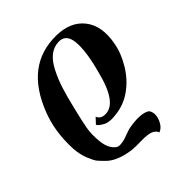

<svg xmlns="http://www.w3.org/2000/svg" viewBox="-202 -627 1007 1007"><g transform="rotate(-45 301.0 -124.0)"><path d="M564 -250Q553 -188 516 -127Q479 -66 426 -28Q377 8 315.5 17.5Q254 27 226 10Q199 -5 194 -17L223 -48Q233 -23 260 -21Q352 -11 399 -205Q432 -326 425.5 -396Q419 -466 361 -463Q324 -461 295.5 -437.5Q267 -414 244.5 -369Q222 -324 206.5 -275Q191 -226 174 -154Q156 -81 148.5 -38Q141 5 147 60Q153 115 185 140Q194 149 213.5 147.5Q233 146 248 141Q263 136 283 128.5Q303 121 313 120Q400 105 439 128Q451 139 452 162.5Q453 186 438.5 212.5Q424 239 401 247Q397 231 375 220Q352 210 304.5 211Q257 212 236 210Q136 197 92 149Q74 131 64 119Q54 107 39 70Q24 33 21 -14Q15 -145 57 -250Q153 -497 376 -495Q481 -494 533 -428Q585 -362 564 -250Z"/></g></svg>

Font: GFS Artemisia
Style: Bold Italic
Weight: 700
Italic angle: -12°
Designer: Designed by Takis Katsoulidis and George D. Matthiopoulos.
Foundry: Designed by Takis Katsoulidis and George D. Matthiopoulos.
Version: Version 1.0